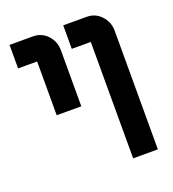

<svg xmlns="http://www.w3.org/2000/svg" viewBox="-118 -716 725 806"><g transform="rotate(-20 245.0 -312.5)"><path d="M339.8 0V-520H254.9V-625H359.9Q397.5 -625 423.3 -597.7Q450.2 -569.3 450.2 -529.8V0ZM100.1 -279.8V-520H15.1V-625H120.1Q157.7 -625 183.6 -597.7Q210 -569.8 210 -529.8V-279.8Z"/></g></svg>

Font: Horta
Style: Regular
Weight: 600
Width: 3
Version: Version 0.11